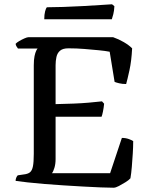

<svg xmlns="http://www.w3.org/2000/svg" viewBox="-20 -878 706 898"><path d="M511 0Q488 0 451 -1.5Q414 -3 369 -5.5Q324 -8 277.5 -11Q231 -14 187.5 -17.5Q144 -21 109 -25Q74 -29 53 -32Q53 -40 56 -47Q59 -54 63 -58L90 -62Q110 -64 120 -72Q130 -80 134 -100Q138 -120 138 -158V-572Q138 -599 141.5 -615.5Q145 -632 149.5 -641Q154 -650 156 -651H64Q61 -655 57.5 -660.5Q54 -666 53 -673Q58 -679 70 -686Q82 -693 94.5 -698.5Q107 -704 113 -704H509Q535 -695 559 -681Q583 -667 598 -652Q595 -593 585.5 -549.5Q576 -506 570 -485Q552 -485 537.5 -488.5Q523 -492 516 -495L493 -636Q473 -640 442 -643Q411 -646 374.5 -649Q338 -652 300 -652Q274 -652 261 -641Q248 -630 244 -611.5Q240 -593 240 -573V-391Q286 -392 324.5 -393.5Q363 -395 396.5 -398Q430 -401 457 -404L467 -393Q465 -373 461.5 -356Q458 -339 455 -332H240V-134Q240 -111 234.5 -93Q229 -75 223 -68H495L550 -233Q568 -233 583 -227.5Q598 -222 603 -218Q603 -191 601 -159.5Q599 -128 596.5 -97.5Q594 -67 590 -44Q582 -35 566.5 -25.5Q551 -16 536 -8Q521 0 511 0ZM187 -788Q187 -810 191 -825Q195 -840 199 -844Q231 -844 275.5 -845.5Q320 -847 366 -849.5Q412 -852 449 -854.5Q486 -857 504 -858L515 -849Q514 -828 510 -812Q506 -796 503 -788Z"/></svg>

Font: Texturina Medium 12pt
Style: Regular
Weight: 400
Version: Version 1.002